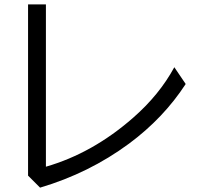

<svg xmlns="http://www.w3.org/2000/svg" viewBox="-20 -820 910 882"><path d="M108.9 -799.8H190.9V-54.2Q405.8 -116.2 591.8 -279.3Q711.9 -384.3 780.8 -511.2L833 -434.1Q731.4 -277.8 572.8 -160.2Q389.6 -24.9 164.1 42L108.9 -13.2Z"/></svg>

Font: BIZ UDPGothic
Style: Regular
Weight: 400
Designer: TypeBank Co., Ltd.
Foundry: Morisawa Inc.
Version: Version 1.051